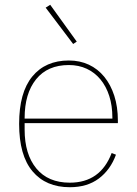

<svg xmlns="http://www.w3.org/2000/svg" viewBox="-20 -771 573 803"><path d="M272 12Q172 12 116 -54.5Q60 -121 60 -253Q60 -384 115 -451Q170 -518 268 -518Q314 -518 351.5 -500.5Q389 -483 416 -450Q443 -417 458 -370.5Q473 -324 473 -266V-256H83V-229Q83 -126 132 -66.5Q181 -7 272 -7Q400 -7 447 -131L465 -124Q442 -61 393.5 -24.5Q345 12 272 12ZM268 -499Q179 -499 131 -439.5Q83 -380 83 -277V-275H450V-279Q450 -329 437 -369.5Q424 -410 400 -439Q376 -468 342.5 -483.5Q309 -499 268 -499ZM171 -739 190 -751 301 -597 286 -587Z"/></svg>

Font: IBM Plex Sans Hebrew Thin
Style: Regular
Weight: 100
Designer: Mike Abbink, Paul van der Laan, Pieter van Rosmalen, Yanek Iontef
Foundry: Bold Monday
Version: Version 1.2